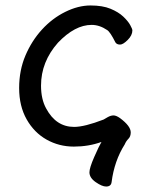

<svg xmlns="http://www.w3.org/2000/svg" viewBox="-20 -512 556 702"><path d="M368 170Q353 170 330 154Q307 138 307 118Q307 102 324.5 62Q342 22 351 7Q304 24 250 24Q196 24 150.5 -1.5Q105 -27 77.5 -75.5Q50 -124 50 -190Q50 -255 73 -309Q96 -363 133.5 -404Q171 -445 218.5 -468.5Q266 -492 311 -492Q355 -492 384 -480Q413 -468 430.5 -451.5Q448 -435 456 -420.5Q464 -406 464 -401Q464 -383 447 -366Q430 -349 419 -349Q407 -349 402 -357Q383 -395 372 -402Q344 -421 315 -421Q254 -421 192 -356Q130 -286 130 -199Q130 -149 149 -115Q185 -48 251 -48Q289 -48 359 -75Q362 -77 373.5 -83.5Q385 -90 395 -90Q405 -90 419 -80Q458 -51 458 -28Q458 -13 449.5 -4.5Q441 4 436 16Q398 76 388 154Q386 170 368 170Z"/></svg>

Font: ToneOZ-Pinyin-WenKai-Medium
Style: Medium
Weight: 700
Designer: Fontworks Inc.
Foundry: ToneOZ
Version: Version 0.240331